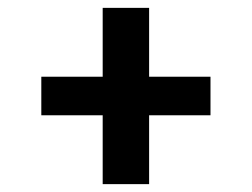

<svg xmlns="http://www.w3.org/2000/svg" viewBox="-20 -584 640 488"><path d="M241 -116V-291H85V-389H241V-564H359V-389H515V-291H359V-116Z"/></svg>

Font: Iosevka HT Extrabold Extended
Style: Regular
Weight: 800
Width: 7
Monospace: yes
Designer: Belleve Invis
Foundry: Belleve Invis
Version: Version 32.3.0; ttfautohint (v1.8.4)